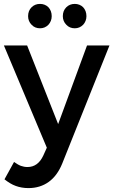

<svg xmlns="http://www.w3.org/2000/svg" viewBox="-21 -765 590 984"><path d="M229 167C258 146 281 115 298 73L540 -532H425L277 -129L118 -532H-1L219 -8L201 32C183 71 156 91 120 91C108 91 97 89 86 85C75 81 64 74 51 65L2 154C21 169 40 181 60 188C79 195 101 199 125 199C165 199 200 188 229 167ZM227 -728C216 -739 201 -745 184 -745C167 -745 152 -739 141 -728C129 -716 123 -701 123 -682C123 -665 129 -650 141 -638C152 -626 167 -620 184 -620C201 -620 215 -626 227 -638C238 -650 244 -665 244 -682C244 -701 238 -716 227 -728ZM405 -728C394 -739 379 -745 362 -745C345 -745 330 -739 319 -728C307 -716 301 -701 301 -682C301 -665 307 -650 319 -638C330 -626 345 -620 362 -620C379 -620 393 -626 405 -638C416 -650 422 -665 422 -682C422 -701 416 -716 405 -728Z"/></svg>

Font: Argentum Sans
Style: Regular
Weight: 400
Designer: Julieta Ulanovsky
Foundry: Julieta Ulanovsky
Version: Version 5.001;March 29, 2019;FontCreator 11.5.0.2425 64-bit